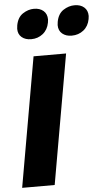

<svg xmlns="http://www.w3.org/2000/svg" viewBox="-62 -996 578 1035"><g transform="rotate(-5 226.5 -478.0)"><path d="M314 -701H138L15 0H191ZM65 -875Q63 -861 63 -856Q63 -827 82.5 -810.5Q102 -794 134 -794Q170 -794 197 -815.5Q224 -837 231 -875Q233 -887 233 -892Q233 -922 213.5 -939Q194 -956 162 -956Q131 -956 102 -937Q73 -918 65 -875ZM284 -875Q282 -863 282 -857Q282 -827 302 -810.5Q322 -794 353 -794Q390 -794 417 -815.5Q444 -837 451 -875Q453 -887 453 -892Q453 -922 433.5 -939Q414 -956 382 -956Q350 -956 321 -937Q292 -918 284 -875Z"/></g></svg>

Font: Geom ExtraBold
Style: Bold Italic
Weight: 800
Italic angle: -10°
Version: Version 1.102